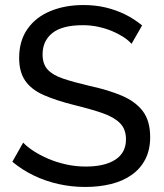

<svg xmlns="http://www.w3.org/2000/svg" viewBox="-20 -735 649 762"><path d="M502 -561Q490 -575 470 -588Q450 -601 425 -611.5Q400 -622 370.5 -628.5Q341 -635 309 -635Q227 -635 188 -604Q149 -573 149 -519Q149 -481 169 -459Q189 -437 230.5 -423Q272 -409 336 -394Q410 -378 464 -355Q518 -332 547 -293.5Q576 -255 576 -191Q576 -140 556.5 -102.5Q537 -65 502 -40.5Q467 -16 420 -4.5Q373 7 318 7Q264 7 212.5 -4.5Q161 -16 115 -38Q69 -60 29 -93L72 -169Q88 -152 113.5 -135.5Q139 -119 171.5 -105Q204 -91 242 -82.5Q280 -74 320 -74Q396 -74 438 -101.5Q480 -129 480 -182Q480 -222 456.5 -246Q433 -270 387 -286Q341 -302 275 -318Q203 -336 154 -357.5Q105 -379 80.5 -414Q56 -449 56 -505Q56 -573 89 -620Q122 -667 180 -691Q238 -715 311 -715Q359 -715 400.5 -705Q442 -695 478 -677Q514 -659 544 -634Z"/></svg>

Font: YasnoRaleway Medium
Style: Regular
Weight: 500
Designer: Matt McInerney, Pablo Impallari, Rodrigo Fuenzalida
Foundry: Matt McInerney, Pablo Impallari, Rodrigo Fuenzalida
Version: Version 4.026